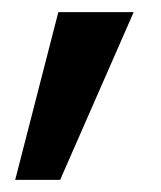

<svg xmlns="http://www.w3.org/2000/svg" viewBox="-20 -157 265 316"><path d="M200 -137 79 139H5L76 -137Z"/></svg>

Font: IBM-Poppins
Style: Poppins-Medium
Weight: 500
Designer: Mike Abbink, Paul van der Laan, Pieter van Rosmalen, Ben Mitchell, Mark Frömberg
Foundry: Bold Monday
Version: Version 1.1